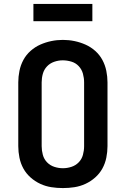

<svg xmlns="http://www.w3.org/2000/svg" viewBox="-20 -949 640 977"><path d="M300 8Q270 8 241 3.5Q212 -1 185 -13.5Q158 -26 135.5 -46Q113 -66 99 -91.5Q85 -117 79 -146.5Q73 -176 73 -205V-530Q73 -559 79 -588.5Q85 -618 99 -644Q113 -670 135.5 -690Q158 -710 185 -722Q212 -734 241 -740Q270 -746 300 -746Q330 -746 359 -740Q388 -734 415 -722Q442 -710 464.5 -690Q487 -670 501 -644Q515 -618 521 -588.5Q527 -559 527 -530V-205Q527 -176 521 -146.5Q515 -117 501 -91.5Q487 -66 464.5 -46Q442 -26 415 -13.5Q388 -1 359 3.5Q330 8 300 8ZM300 -93Q322 -93 343.5 -100Q365 -107 380.5 -123Q396 -139 402 -161Q408 -183 408 -205V-530Q408 -552 402 -574Q396 -596 380.5 -612.5Q365 -629 343 -635.5Q321 -642 299 -642Q277 -642 255.5 -634.5Q234 -627 219 -611Q204 -595 198 -573.5Q192 -552 192 -530V-205Q192 -183 198 -161Q204 -139 219.5 -123Q235 -107 256.5 -100Q278 -93 300 -93ZM150 -841V-929H450V-841Z"/></svg>

Font: Zed Sans Extended
Style: Bold
Weight: 700
Width: 7
Designer: Belleve Invis
Foundry: Belleve Invis
Version: Version 1.0.0; ttfautohint (v1.8.4)